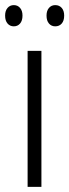

<svg xmlns="http://www.w3.org/2000/svg" viewBox="-34 -731 271 751"><path d="M128 0H74V-532H128ZM-14 -670Q-14 -689 -4.5 -700Q5 -711 20 -711Q35 -711 44.5 -700Q54 -689 54 -670Q54 -650 44.5 -639Q35 -628 20 -628Q5 -628 -4.5 -639Q-14 -650 -14 -670ZM148 -670Q148 -689 157.5 -700Q167 -711 182 -711Q198 -711 207.5 -700Q217 -689 217 -670Q217 -650 207.5 -639Q198 -628 182 -628Q167 -628 157.5 -639Q148 -650 148 -670Z"/></svg>

Font: Noto Sans Ethiopic Condensed Light
Style: Regular
Weight: 300
Width: 3
Designer: Monotype Design Team
Foundry: Monotype Imaging Inc.
Version: Version 2.102; ttfautohint (v1.8.4.7-5d5b)